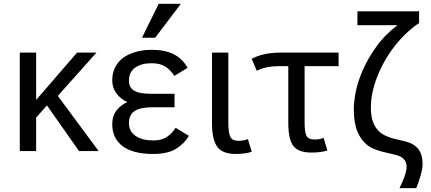

<svg xmlns="http://www.w3.org/2000/svg" viewBox="-20 -786 2242 999"><path d="M493.2 0H391.1L224.1 -237.8L168 -173.8V0H83V-512.2H168V-266.1L380.9 -512.2H481.9L280.8 -287.1Z M787.6 -589.8H718.8L805.7 -766.1H920.9ZM962.9 -79.1Q939 -38.1 895.5 -11.5Q852.1 15.1 776.9 15.1Q672.4 15.1 618.2 -25.4Q564 -65.9 564 -140.1Q564 -183.1 586.9 -212.2Q609.9 -241.2 643.1 -254.9Q609.9 -269 586.9 -298.6Q564 -328.1 564 -367.2Q564 -417 589.4 -452.9Q614.7 -488.8 662.4 -507.8Q710 -526.9 769 -526.9Q837.9 -526.9 883.5 -503.9Q929.2 -481 956.1 -433.1L887.2 -391.1Q868.2 -420.9 841.1 -439Q814 -457 769 -457Q715.8 -457 683.3 -434.1Q650.9 -411.1 650.9 -366.2Q650.9 -340.8 663.6 -326.2Q676.3 -311.5 701.2 -304.7Q726.1 -297.9 779.8 -297.9H888.2V-228H774.9Q710.9 -228 680.9 -208.5Q650.9 -189 650.9 -145Q650.9 -102.1 685.8 -78.6Q720.7 -55.2 776.9 -55.2Q818.8 -55.2 845.9 -72Q873 -88.9 894 -121.1Z M1290 3.9Q1252 15.1 1206.1 15.1Q1137.7 15.1 1110.4 -22.2Q1083 -59.6 1083 -147V-512.2H1168V-148.9Q1168 -97.2 1178 -75.2Q1188 -53.2 1221.2 -53.2Q1247.1 -53.2 1270 -62Z M1741.7 -441.9H1564.9V-148.9Q1564.9 -97.2 1575 -78.6Q1585 -60.1 1616.7 -60.1Q1643.6 -60.1 1663.6 -68.8L1683.6 -2.9Q1648.9 7.8 1601.6 7.8Q1533.2 7.8 1506.6 -26.1Q1480 -60.1 1480 -147V-441.9H1432.6Q1363.8 -441.9 1315.9 -418L1289.6 -480Q1349.6 -512.2 1438 -512.2H1741.7Z M1839.8 -727.1H2160.6V-666Q2092.8 -621.1 2035.4 -548.3Q1978 -475.6 1943.8 -389.6Q1909.7 -303.7 1909.7 -226.1Q1909.7 -177.2 1922.9 -145.8Q1936 -114.3 1960.7 -95Q1985.4 -75.7 2031.7 -64L2085 -51.3Q2133.8 -39.6 2156.2 -11Q2178.7 17.6 2178.7 67.9Q2178.7 91.3 2168.7 126.5Q2158.7 161.6 2146 192.9H2058.6Q2074.2 162.1 2085 131.6Q2095.7 101.1 2095.7 81.1Q2095.7 32.2 2034.7 19L1996.6 9.8Q1925.3 -4.9 1892.1 -30.3Q1858.9 -55.7 1839.8 -101.1Q1820.8 -146.5 1820.8 -219.2Q1820.8 -255.9 1831.3 -309.3Q1841.8 -362.8 1868.4 -422.9Q1895 -482.9 1938.5 -543.9Q1981.9 -605 2047.9 -654.8H1839.8Z"/></svg>

Font: ClearSansRegular
Style: Regular
Weight: 400
Foundry: Intel Corporation
Version: Version 1.00